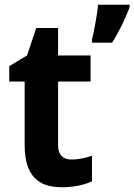

<svg xmlns="http://www.w3.org/2000/svg" viewBox="-20 -831 567 810"><path d="M527 -801V-811H394C390 -770 377 -699 368 -664V-651H453C484 -700 510 -755 527 -801ZM282 -158C246 -158 225 -177 225 -217V-487H362V-597H225V-713H133L94 -597L19 -552V-487H84V-219C84 -87 144 -41 241 -41C290 -41 337 -51 368 -66V-174C338 -164 311 -158 282 -158Z"/></svg>

Font: Noto Sans Tamil UI SemiCondensed
Style: Bold
Weight: 700
Width: 4
Designer: Jelle Bosma - Monotype Design Team
Foundry: Monotype Imaging Inc.
Version: Version 2.004